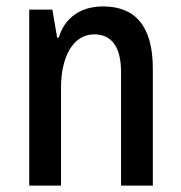

<svg xmlns="http://www.w3.org/2000/svg" viewBox="-20 -578 563 598"><path d="M71 0H170V-305C170 -401 208 -471 273 -471C328 -471 357 -432 357 -353V0H456V-364C456 -497 401 -558 301 -558C229 -558 181 -521 163 -461H158L143 -548H71Z"/></svg>

Font: Noto Sans Thai Cond Med
Style: Regular
Weight: 500
Width: 3
Designer: Monotype Design Team
Foundry: Monotype Imaging Inc.
Version: Version 2.002